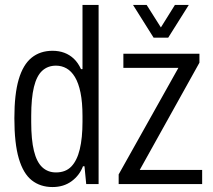

<svg xmlns="http://www.w3.org/2000/svg" viewBox="-20 -743 861 775"><path d="M192 12Q143 12 108.5 -15Q74 -42 56 -103Q38 -164 38 -266Q38 -363 55.5 -422.5Q73 -482 107.5 -510Q142 -538 192 -538Q218 -538 239.5 -530Q261 -522 278 -506Q295 -490 307 -464H313V-723H378V0H328L321 -72H315Q301 -35 269 -11.5Q237 12 192 12ZM206 -47Q245 -47 268 -71Q291 -95 302 -140.5Q313 -186 313 -252V-274Q313 -330 305 -369Q297 -408 282.5 -432Q268 -456 248.5 -467Q229 -478 206 -478Q173 -478 150.5 -457.5Q128 -437 117 -392Q106 -347 106 -275V-250Q106 -179 117 -134Q128 -89 150.5 -68Q173 -47 206 -47ZM459 0V-39L700 -469H478V-526H785V-490L544 -57H796V0ZM517 -723H572L646 -606H613L686 -723H742L659 -591H600Z"/></svg>

Font: Archivo Condensed Light
Style: Regular
Weight: 300
Width: 3
Designer: Hector Gatti
Foundry: Omnibus-Type
Version: Version 2.001